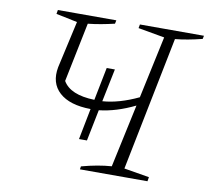

<svg xmlns="http://www.w3.org/2000/svg" viewBox="-74 -727 882 809"><g transform="rotate(10 367.5 -322.5)"><path d="M292 -125 318 -258Q228 -259 184 -299Q140 -339 153 -408L198 -609L107 -628L110 -645H360L357 -630Q327 -623 299.5 -618Q272 -613 244 -610L192 -356Q223 -302 327 -299L355 -440H390L361 -299Q432 -304 514 -343L571 -609L458 -629L461 -645H735L732 -631Q669 -615 617 -610L502 -36L610 -18L607 0H318L320 -13Q390 -32 448 -36L506 -306Q426 -267 353 -259L326 -125Z"/></g></svg>

Font: Piazzolla SC ExtraLight
Style: Italic
Weight: 200
Italic angle: -11.3°
Designer: Juan Pablo del Peral
Foundry: Huerta Tipografica
Version: Version 1.330